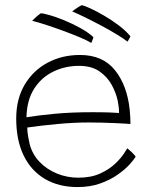

<svg xmlns="http://www.w3.org/2000/svg" viewBox="-20 -752 586 758"><path d="M515.5 -133Q509 -122 491 -102.2Q473 -82.5 444.2 -62.2Q415.5 -42 376 -27.8Q336.5 -13.5 286 -13.5Q211.5 -13.5 157 -45.8Q102.5 -78 73.2 -138.5Q44 -199 44 -284Q44 -361.5 77.5 -417.8Q111 -474 168 -504.5Q225 -535 296 -535Q385.5 -535 433.8 -475Q482 -415 492 -319Q493.5 -305.5 494.2 -291.2Q495 -277 495 -262.5Q489.5 -263 473.2 -264Q457 -265 433.8 -266Q410.5 -267 383.8 -267.8Q357 -268.5 330.5 -268.5Q273 -268.5 207.8 -262.5Q142.5 -256.5 87.5 -248.5Q88 -231 90.8 -214.8Q93.5 -198.5 97 -183.5Q107.5 -143 136.2 -113Q165 -83 205 -66.8Q245 -50.5 289 -50.5Q339.5 -50.5 375.5 -67Q411.5 -83.5 434.8 -105.8Q458 -128 469.5 -146Q481 -164 482.5 -166.5Q485.5 -164 490.5 -159.8Q495.5 -155.5 500.8 -150.5Q506 -145.5 510 -141Q514 -136.5 515.5 -133ZM84.5 -289Q133.5 -297 198 -303Q262.5 -309 344 -309Q385.5 -309 412.2 -308Q439 -307 450 -306Q450 -328.5 445 -353Q438.5 -385 421 -417Q403.5 -449 372.2 -470.5Q341 -492 292 -492Q237.5 -492 190.8 -469.5Q144 -447 115 -402Q86 -357 84.5 -289ZM141 -699.5Q151 -699.5 176.2 -692.2Q201.5 -685 233.8 -671.8Q266 -658.5 297 -641.5Q328 -624.5 349 -605Q348.5 -603.5 346.8 -598.8Q345 -594 343.2 -589Q341.5 -584 340.5 -582.5Q324 -592.5 294.8 -604.8Q265.5 -617 231 -629.8Q196.5 -642.5 163.8 -653.2Q131 -664 107 -670Q112 -675 118.2 -681Q124.5 -687 130.8 -692Q137 -697 141 -699.5ZM302.5 -731.5Q312.5 -730 336.5 -719Q360.5 -708 390.5 -690.5Q420.5 -673 448.8 -651.8Q477 -630.5 495 -608.5Q494.5 -607 492 -602.5Q489.5 -598 487 -593.5Q484.5 -589 483.5 -587.5Q468.5 -599.5 441.2 -616Q414 -632.5 381.8 -649.8Q349.5 -667 318.5 -682.2Q287.5 -697.5 265 -707Q273 -713.5 284.5 -721Q296 -728.5 302.5 -731.5Z"/></svg>

Font: Grandstander Thin Thin
Style: Regular
Weight: 250
Version: Version 1.200